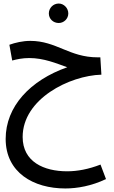

<svg xmlns="http://www.w3.org/2000/svg" viewBox="-20 -672 644 1085"><path d="M312 -542C341 -542 366 -566 366 -596C366 -626 341 -652 312 -652C280 -652 256 -626 256 -596C256 -566 280 -542 312 -542ZM349 393C416 393 497 379 579 340L548 258C481 284 418 296 359 296C229 296 108 243 108 102C108 -113 373 -245 553 -250L547 -348H532C371 -348 299 -441 151 -441C109 -441 66 -431 33 -419L49 -330C75 -337 107 -344 145 -344C228 -344 298 -314 360 -292C150 -218 12 -70 12 113C12 303 169 393 349 393Z"/></svg>

Font: Noto Sans Arabic SemCond Med
Style: Regular
Weight: 500
Width: 4
Designer: Monotype Design Team, Nadine Chahine, Nizar Qandah and Khaled Hosny
Foundry: Monotype Imaging Inc.
Version: Version 2.012